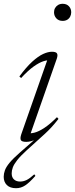

<svg xmlns="http://www.w3.org/2000/svg" viewBox="-70 -737 396 1011"><path d="M214.5 -672.5Q214.5 -685 220.2 -695Q226 -705 236.2 -711Q246.5 -717 260 -717Q281 -717 293 -704Q305 -691 305 -672.5Q305 -660 299.5 -649.5Q294 -639 284 -633Q274 -627 260 -627Q239 -627 226.8 -640.2Q214.5 -653.5 214.5 -672.5ZM166.5 -32.5 71 54Q38 84 20.8 106Q3.5 128 -2.5 144.5Q-8.5 161 -8.5 176Q-8.5 197 3.8 208Q16 219 36 219Q53 219 69.8 211Q86.5 203 110.5 181L116.5 189Q85 224.5 62.8 239.2Q40.5 254 14.5 254Q-17 254 -33.8 237.5Q-50.5 221 -50.5 194Q-50.5 177.5 -44.2 160Q-38 142.5 -19.8 120.2Q-1.5 98 35 66L123 -11L125 -6Q109 2.5 95 6.2Q81 10 68.5 10Q44.5 10 39.8 0.5Q35 -9 42 -30L183.5 -433.5L196.5 -419Q180.5 -421.5 158.5 -414.5Q136.5 -407.5 107.2 -386.8Q78 -366 41 -326L32 -334.5Q69 -384.5 100.2 -412.8Q131.5 -441 157.2 -452.8Q183 -464.5 203.5 -464.5Q224.5 -464.5 230 -455.8Q235.5 -447 229 -428L86 -19.5L74.5 -36Q89.5 -33 111.5 -38.5Q133.5 -44 163 -63.2Q192.5 -82.5 230 -120L238 -111Q218.5 -86 201.2 -67.2Q184 -48.5 166.5 -32.5Z"/></svg>

Font: Newsreader 36pt Light
Style: Italic
Weight: 300
Italic angle: -17°
Designer: Hugues Gentile
Foundry: Production Type
Version: Version 1.003